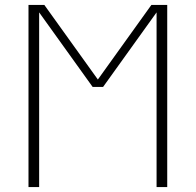

<svg xmlns="http://www.w3.org/2000/svg" viewBox="-20 -755 790 775"><path d="M95 0V-735H159L375 -434L591 -735H655V0H612V-705L396 -404H354L138 -705V0Z"/></svg>

Font: Zed Sans Extralight Extended
Style: Regular
Weight: 200
Width: 7
Designer: Belleve Invis
Foundry: Belleve Invis
Version: Version 1.0.0; ttfautohint (v1.8.4)